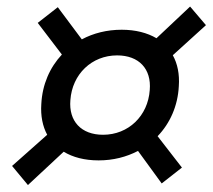

<svg xmlns="http://www.w3.org/2000/svg" viewBox="-20 -626 636 574"><path d="M274.9 -146.5C318.4 -146.5 357.9 -156.7 392.6 -174.8L463.4 -77.6L523.9 -125L451.2 -218.8C488.3 -257.3 511.7 -309.6 514.6 -368.7C517.1 -404.3 510.7 -435.5 496.6 -460.9L595.7 -550.8L548.3 -606.4L447.8 -511.7C420.4 -527.8 385.3 -537.1 343.8 -537.1C299.8 -537.1 259.3 -526.9 224.6 -508.3L152.8 -604.5L92.8 -557.6L165 -462.9C128.9 -424.3 106.4 -373.5 103.5 -314.9C101.1 -279.8 107.4 -248.5 121.1 -223.1L16.1 -129.9L63.5 -72.8L170.4 -172.4C197.8 -155.8 232.9 -146.5 274.9 -146.5ZM288.1 -223.1C222.7 -223.1 185.1 -263.7 190.4 -326.7C195.8 -404.3 254.4 -460.4 330.1 -460.4C395.5 -460.4 433.1 -419.9 427.7 -356.9C422.4 -279.3 363.8 -223.1 288.1 -223.1Z"/></svg>

Font: Cascadia Code PL SemiLight
Style: Italic
Weight: 350
Italic angle: -10°
Monospace: yes
Designer: Aaron Bell
Foundry: Saja Typeworks
Version: Version 2404.023